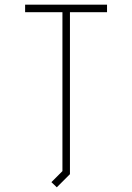

<svg xmlns="http://www.w3.org/2000/svg" viewBox="-20 -687 562 818"><path d="M246 -635H87V-667H436V-635H278V55L222 111L199 89L246 42Z"/></svg>

Font: Zector
Style: Regular
Weight: 400
Designer: GGBot
Version: 0.72